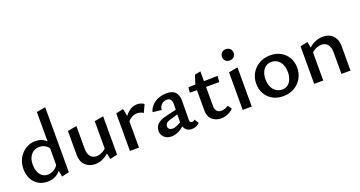

<svg xmlns="http://www.w3.org/2000/svg" viewBox="-42 -1340 3691 1971"><g transform="rotate(-20 1804.0 -354.0)"><path d="M230 8Q172 8 129 -18.5Q86 -45 62.5 -91.5Q39 -138 39 -198Q39 -264 67.5 -315.5Q96 -367 144.5 -397Q193 -427 250 -427Q286 -427 316 -415.5Q346 -404 368.5 -381Q391 -358 403 -325L378 -292Q360 -324 331.5 -340.5Q303 -357 269 -357Q232 -357 203.5 -338.5Q175 -320 159.5 -286.5Q144 -253 144 -208Q144 -166 157 -132Q170 -98 195.5 -78.5Q221 -59 256 -59Q286 -59 319.5 -76Q353 -93 376 -135L412 -115Q390 -74 363 -46.5Q336 -19 303 -5.5Q270 8 230 8ZM386 9 369 -80V-702L466 -719V-9Z M750 6Q686 6 644 -35Q602 -76 602 -148V-410L701 -428V-183Q701 -128 724 -97Q747 -66 791 -66Q814 -66 838.5 -75Q863 -84 884.5 -101.5Q906 -119 920 -146L952 -122Q927 -80 894.5 -51.5Q862 -23 825 -8.5Q788 6 750 6ZM912 9 895 -83V-410L993 -428V-9Z M1130 0V-410L1211 -428L1229 -335V0ZM1212 -263 1189 -288Q1221 -350 1264.5 -387.5Q1308 -425 1359 -425Q1382 -425 1401.5 -419Q1421 -413 1436 -401L1397 -317Q1384 -327 1366.5 -332.5Q1349 -338 1330 -338Q1297 -338 1266 -319.5Q1235 -301 1212 -263Z M1805 7Q1763 7 1738 -23Q1713 -53 1714 -110L1718 -287Q1719 -315 1713 -332Q1707 -349 1695.5 -357Q1684 -365 1668 -365Q1650 -365 1630.5 -357.5Q1611 -350 1597 -331.5Q1583 -313 1580 -283L1485 -294Q1491 -323 1509 -347.5Q1527 -372 1554 -390.5Q1581 -409 1614.5 -418.5Q1648 -428 1684 -428Q1751 -428 1780.5 -393.5Q1810 -359 1809 -301L1807 -92Q1807 -77 1813.5 -69Q1820 -61 1830 -61Q1839 -61 1848 -64.5Q1857 -68 1863 -75L1892 -29Q1878 -13 1855.5 -3Q1833 7 1805 7ZM1584 7Q1536 7 1506 -20.5Q1476 -48 1476 -91Q1476 -116 1487 -138.5Q1498 -161 1526 -179.5Q1554 -198 1605 -210L1769 -249L1774 -203L1628 -160Q1594 -150 1583.5 -135.5Q1573 -121 1573 -106Q1573 -87 1586.5 -76Q1600 -65 1621 -65Q1648 -65 1684.5 -83.5Q1721 -102 1766 -129L1772 -95Q1728 -53 1682 -23Q1636 7 1584 7Z M2126 7Q2089 7 2058 -8Q2027 -23 2008.5 -53Q1990 -83 1990 -126V-398L2025 -507L2089 -520V-144Q2089 -104 2107 -85Q2125 -66 2154 -66Q2172 -66 2192.5 -72.5Q2213 -79 2233 -93L2261 -50Q2231 -20 2195.5 -6.5Q2160 7 2126 7ZM2233 -350 1912 -351 1918 -409 2239 -416Z M2362 0V-410L2461 -428V0ZM2411 -522Q2383 -522 2365.5 -538.5Q2348 -555 2348 -583Q2348 -611 2365.5 -628Q2383 -645 2411 -645Q2439 -645 2457 -628Q2475 -611 2475 -583Q2475 -555 2457 -538.5Q2439 -522 2411 -522Z M2802 11Q2739 11 2689.5 -16.5Q2640 -44 2612 -92.5Q2584 -141 2584 -203Q2584 -269 2615 -320.5Q2646 -372 2699 -401Q2752 -430 2819 -430Q2882 -430 2931 -402.5Q2980 -375 3008 -327Q3036 -279 3036 -217Q3036 -151 3006 -99.5Q2976 -48 2923 -18.5Q2870 11 2802 11ZM2816 -57Q2855 -57 2880.5 -78Q2906 -99 2918.5 -133Q2931 -167 2931 -206Q2931 -255 2914.5 -290Q2898 -325 2869.5 -343.5Q2841 -362 2805 -362Q2768 -362 2741.5 -341.5Q2715 -321 2702 -288Q2689 -255 2689 -214Q2689 -165 2706 -129.5Q2723 -94 2752 -75.5Q2781 -57 2816 -57Z M3441 0V-236Q3441 -290 3417.5 -321Q3394 -352 3349 -352Q3326 -352 3300 -343Q3274 -334 3252.5 -316.5Q3231 -299 3216 -272L3184 -297Q3210 -340 3243.5 -368.5Q3277 -397 3315 -411Q3353 -425 3392 -425Q3434 -425 3467.5 -407Q3501 -389 3520.5 -354Q3540 -319 3540 -271V0ZM3143 0V-410L3224 -428L3242 -337V0Z"/></g></svg>

Font: Ysabeau SemiBold
Style: Regular
Weight: 600
Designer: Christian Thalmann (Catharsis Fonts)
Version: Version 2.000;gftools[0.9.27.dev2+g8671c4b]